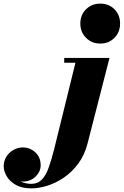

<svg xmlns="http://www.w3.org/2000/svg" viewBox="-278 -780 682 1060"><path d="M-104.5 260Q-157.5 260 -191.5 240.2Q-225.5 220.5 -241.5 192.2Q-257.5 164 -257.5 138.5Q-257.5 108 -242.5 84.5Q-227.5 61 -203.2 47.5Q-179 34 -152 34Q-112.5 34 -83 61Q-53.5 88 -53.5 133Q-53.5 167 -81.5 194.8Q-109.5 222.5 -153.5 222.5Q-194 222.5 -225.2 199.2Q-256.5 176 -256.5 138.5H-230.5Q-230.5 167.5 -211.2 189Q-192 210.5 -163 222.8Q-134 235 -105 235Q-70 235 -47.5 212Q-25 189 -9.5 146Q6 103 21 43.5L138.5 -433.5H76.5V-460H326.5L205.5 11.5Q189 76 154.2 123Q119.5 170 75 200.2Q30.5 230.5 -16.2 245.2Q-63 260 -104.5 260ZM275.5 -539.5Q228.5 -539.5 197 -571.2Q165.5 -603 165.5 -650Q165.5 -697.5 197 -728.8Q228.5 -760 275.5 -760Q323 -760 354 -728.8Q385 -697.5 385 -650Q385 -603 354 -571.2Q323 -539.5 275.5 -539.5Z"/></svg>

Font: Bodoni Moda 9pt Black
Style: Italic
Weight: 900
Italic angle: -13°
Designer: Owen Earl
Foundry: indestructible type
Version: Version 2.004